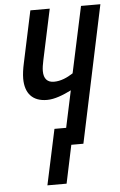

<svg xmlns="http://www.w3.org/2000/svg" viewBox="-61 -756 622 997"><g transform="rotate(-5 250.5 -257.5)"><path d="M145 199H245L287 0H350L501 -714H400L326 -369C295 -349 262 -334 226 -334C192 -334 173 -354 173 -394C173 -411 176 -428 181 -452L237 -714H136L78 -442C72 -415 68 -386 68 -364C68 -288 106 -243 182 -243C222 -243 267 -261 309 -282L268 -90H207Z"/></g></svg>

Font: Noto Sans UI Condensed Medium
Style: Italic
Weight: 500
Width: 3
Italic angle: -12°
Designer: Monotype Design Team
Foundry: Monotype Imaging Inc.
Version: Version 1.901